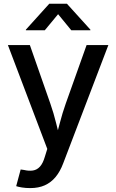

<svg xmlns="http://www.w3.org/2000/svg" viewBox="-20 -779 610 1007"><path d="M64.9 197.3 88.4 109.9 105.5 112.3Q131.8 118.7 153.1 115.2Q174.3 111.8 189.7 94.7Q205.1 77.6 214.8 44.4L228 2L21.5 -542.5H136.7L244.1 -235.4Q261.7 -185.1 273.9 -135Q286.1 -85 299.8 -35.6H267.6Q281.2 -85 294.2 -135.3Q307.1 -185.5 324.7 -235.4L434.1 -542.5H548.3L311.5 77.6Q295.4 120.6 271.5 149.4Q247.6 178.2 214.8 192.9Q182.1 207.5 138.7 207.5Q114.7 207.5 95.2 204.3Q75.7 201.2 64.9 197.3ZM214.8 -620.1H115.7V-623.5L238.3 -759.3H331.1L454.1 -623.5V-620.1H354L284.7 -704.6Z"/></svg>

Font: Inter 16pt Medium
Style: Regular
Weight: 500
Version: Version 4.001;git-66647c0bb